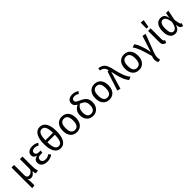

<svg xmlns="http://www.w3.org/2000/svg" viewBox="454 -2722 4854 4854"><g transform="rotate(-45 2880.5 -295.5)"><path d="M510 0 424 12Q413 -14 408.5 -33.5Q404 -53 400 -85V-86Q376 -44 340.5 -16Q305 12 262 12Q227 12 204.5 0.5Q182 -11 166 -38Q175 -10 179 20Q183 50 183 96V202L92 213V-527H184V-156Q184 -67 263 -67Q343 -67 392 -163V-527H484V-180Q484 -80 510 0Z M1013 -490 969 -435Q941 -452 913.5 -459.5Q886 -467 851 -467Q803 -467 777.5 -446.5Q752 -426 752 -388Q752 -353 780 -332Q808 -311 856 -311H917L906 -239H850Q788 -239 761.5 -218.5Q735 -198 735 -151Q735 -111 764.5 -86.5Q794 -62 848 -62Q888 -62 922 -73.5Q956 -85 989 -108L1032 -50Q995 -20 946 -4Q897 12 843 12Q749 12 692.5 -30Q636 -72 636 -147Q636 -264 768 -281Q657 -303 657 -395Q657 -461 707.5 -500Q758 -539 842 -539Q896 -539 937 -526.5Q978 -514 1013 -490Z M1549 -372Q1549 -190 1489.5 -89Q1430 12 1319 12Q1207 12 1148 -87Q1089 -186 1089 -371Q1089 -549 1149 -649.5Q1209 -750 1320 -750Q1431 -750 1490 -651Q1549 -552 1549 -372ZM1184 -407H1454Q1450 -549 1418 -612Q1386 -675 1320 -675Q1253 -675 1220.5 -612Q1188 -549 1184 -407ZM1453 -337H1185Q1189 -189 1221 -126Q1253 -63 1319 -63Q1365 -63 1393 -90Q1421 -117 1435.5 -177Q1450 -237 1453 -337Z M2133 -264Q2133 -182 2105 -119.5Q2077 -57 2024 -22.5Q1971 12 1898 12Q1787 12 1725 -62Q1663 -136 1663 -263Q1663 -345 1691 -407.5Q1719 -470 1772 -504.5Q1825 -539 1899 -539Q2010 -539 2071.5 -465Q2133 -391 2133 -264ZM1762 -263Q1762 -62 1898 -62Q2034 -62 2034 -264Q2034 -465 1899 -465Q1762 -465 1762 -263Z M2712 -243Q2712 -174 2684 -115.5Q2656 -57 2603.5 -22.5Q2551 12 2479 12Q2410 12 2357.5 -18Q2305 -48 2276 -105Q2247 -162 2247 -240Q2247 -396 2398 -471Q2345 -498 2323.5 -530.5Q2302 -563 2302 -608Q2302 -646 2322.5 -678.5Q2343 -711 2383 -730.5Q2423 -750 2478 -750Q2533 -750 2575 -736.5Q2617 -723 2656 -696L2609 -639Q2578 -660 2550.5 -669Q2523 -678 2489 -678Q2442 -678 2419.5 -658.5Q2397 -639 2397 -608Q2397 -585 2407 -569Q2417 -553 2442 -538Q2467 -523 2518 -501Q2619 -458 2665.5 -400.5Q2712 -343 2712 -243ZM2613 -243Q2613 -297 2598.5 -333Q2584 -369 2550 -395.5Q2516 -422 2455 -446Q2401 -412 2373.5 -363Q2346 -314 2346 -240Q2346 -153 2379 -107.5Q2412 -62 2479 -62Q2544 -62 2578.5 -108.5Q2613 -155 2613 -243Z M3296 -264Q3296 -182 3268 -119.5Q3240 -57 3187 -22.5Q3134 12 3061 12Q2950 12 2888 -62Q2826 -136 2826 -263Q2826 -345 2854 -407.5Q2882 -470 2935 -504.5Q2988 -539 3062 -539Q3173 -539 3234.5 -465Q3296 -391 3296 -264ZM2925 -263Q2925 -62 3061 -62Q3197 -62 3197 -264Q3197 -465 3062 -465Q2925 -465 2925 -263Z M3659 -500Q3695 -346 3723 -258Q3751 -170 3777.5 -119Q3804 -68 3843 -22L3757 12Q3717 -42 3690 -94.5Q3663 -147 3638 -233Q3613 -319 3586 -457L3447 12L3358 -10L3526 -527H3567Q3555 -575 3537.5 -605Q3520 -635 3489 -653.5Q3458 -672 3406 -681L3420 -752Q3496 -738 3541 -710Q3586 -682 3612.5 -633Q3639 -584 3659 -500Z M4355 -264Q4355 -182 4327 -119.5Q4299 -57 4246 -22.5Q4193 12 4120 12Q4009 12 3947 -62Q3885 -136 3885 -263Q3885 -345 3913 -407.5Q3941 -470 3994 -504.5Q4047 -539 4121 -539Q4232 -539 4293.5 -465Q4355 -391 4355 -264ZM3984 -263Q3984 -62 4120 -62Q4256 -62 4256 -264Q4256 -465 4121 -465Q3984 -465 3984 -263Z M4647 -106 4786 -538 4879 -519 4689 -22Q4664 44 4664 105Q4664 142 4674 202L4601 216Q4570 155 4570 103Q4570 53 4597 -10Q4538 -222 4494.5 -336Q4451 -450 4402 -505L4489 -538Q4531 -483 4574.5 -372.5Q4618 -262 4647 -106Z M5067 -141Q5067 -103 5077 -86Q5087 -69 5113 -57L5084 12Q5024 -4 4999.5 -35.5Q4975 -67 4975 -130V-527H5067ZM5089 -799 5054 -596H4988L4991 -807Z M5589 -376 5615 -527H5699L5644 -250L5670 -116Q5674 -95 5684 -83Q5694 -71 5716 -63L5684 13Q5649 7 5622.5 -17Q5596 -41 5590 -82L5581 -138Q5532 12 5417 12Q5325 12 5275 -56.5Q5225 -125 5225 -259Q5225 -385 5277 -462Q5329 -539 5426 -539Q5494 -539 5534 -501.5Q5574 -464 5589 -376ZM5323 -259Q5323 -158 5349 -109.5Q5375 -61 5427 -61Q5470 -61 5506 -105Q5542 -149 5564 -267Q5545 -380 5513.5 -423Q5482 -466 5431 -466Q5379 -466 5351 -413Q5323 -360 5323 -259Z"/></g></svg>

Font: FiraGOUPP
Style: Medium
Weight: 400
Designer: bBox Type
Foundry: bBox Type GmbH
Version: Version 1.001